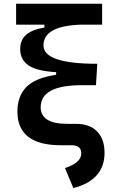

<svg xmlns="http://www.w3.org/2000/svg" viewBox="-20 -752 626 1007"><path d="M299.8 9.8Q71.3 9.8 71.3 -166.5Q71.3 -247.1 117.9 -295.2Q164.6 -343.3 274.4 -359.9V-373.5Q171.4 -379.4 128.7 -409.7Q85.9 -439.9 85.9 -494.6Q85.9 -543 117.7 -570.1Q149.4 -597.2 212.9 -607.4V-622.6H64.5V-732.4H515.6V-622.6H402.3Q208 -615.7 208 -513.7Q208 -417.5 490.2 -417.5L483.4 -305.2H409.2Q193.4 -305.2 193.4 -189.9Q193.4 -102.5 332.5 -102.5H378.9Q450.2 -102.5 489.3 -62.7Q528.3 -22.9 528.3 49.3Q528.3 192.4 364.7 234.4L320.8 129.4Q361.3 116.7 383.8 97.4Q406.2 78.1 406.2 51.8Q406.2 9.8 355 9.8Z"/></svg>

Font: CaskaydiaCove NFP SemiBold
Style: Regular
Weight: 600
Designer: Aaron Bell
Foundry: Saja Typeworks
Version: Version 2111.001; VTT 6.35;Nerd Fonts 3.1.1